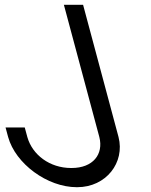

<svg xmlns="http://www.w3.org/2000/svg" viewBox="-20 -760 629 800"><path d="M256.9 -700 393.9 -189C412.2 -117 367.4 -60 278.4 -60C277.6 -60 276.8 -60 276 -60C187.4 -60 114.8 -114.7 93.9 -189L83.1 -229H3.1L13.9 -189C44.6 -78 176.9 20 299.9 20C300.4 20 301 20 301.6 20C422.9 20 501.1 -83.5 473.9 -189L336.9 -700L326.2 -740H246.2Z"/></svg>

Font: Nordica Advanced
Style: RegularLObl
Weight: 300
Version: Version 1.07